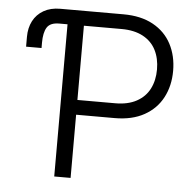

<svg xmlns="http://www.w3.org/2000/svg" viewBox="-51 -759 820 810"><g transform="rotate(5 359.0 -353.5)"><path d="M42 -535.2V-577.1Q42 -614.7 57.1 -644Q72.3 -673.3 101.6 -690.2Q130.9 -707 171.9 -707H439.5Q513.7 -707 565.2 -678.7Q616.7 -650.4 642.8 -600.6Q668.9 -550.8 668.9 -487.3Q668.9 -424.3 642.8 -374.5Q616.7 -324.7 565.4 -296.1Q514.2 -267.6 440.4 -267.6H277.3V0H208V-644.5H172.9Q134.8 -644.5 121.1 -622.6Q107.4 -600.6 107.4 -557.6V-535.2ZM437.5 -330.1Q491.2 -330.1 527.8 -350.1Q564.5 -370.1 582.5 -405.5Q600.6 -440.9 600.6 -487.3Q600.6 -534.2 582.5 -569.6Q564.5 -605 527.6 -624.8Q490.7 -644.5 436.5 -644.5H277.3V-330.1Z"/></g></svg>

Font: Pretendard Light
Style: Regular
Weight: 300
Designer: Base glyphs from Inter by Rasmus Andersson; Hangeul glyphs from Noto Sans CJK(Source Han Sans) by Jang Soo-young and Kan
Foundry: Kil Hyung-jin
Version: Version 1.309